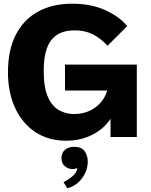

<svg xmlns="http://www.w3.org/2000/svg" viewBox="-20 -740 816 1037"><path d="M577 -251H331V-391H719V0H577ZM614 -219Q614 -173 594.5 -130Q575 -87 539 -53.5Q503 -20 451.5 0Q400 20 337 20Q240 20 169.5 -27.5Q99 -75 61 -158.5Q23 -242 23 -350Q23 -469 65 -551.5Q107 -634 185 -677Q263 -720 370 -720Q473 -720 550 -684.5Q627 -649 667 -599L561 -493Q520 -536 478.5 -556Q437 -576 384 -576Q325 -576 288 -552Q251 -528 233.5 -479.5Q216 -431 216 -358Q216 -268 238.5 -217Q261 -166 298.5 -145Q336 -124 380 -124Q431 -124 473 -146Q515 -168 540.5 -209Q566 -250 566 -307ZM323 244Q349 231 372.5 211Q396 191 398 166Q397 169 388.5 171Q380 173 371 173Q348 173 330 157.5Q312 142 312 114Q312 85 331 69Q350 53 381 53Q420 53 437 76.5Q454 100 454 132Q454 180 424 221.5Q394 263 344 277Z"/></svg>

Font: Moderustic ExtraBold
Style: Regular
Weight: 800
Designer: Tural Alisoy
Foundry: TAFT Foundry
Version: Version 2.120